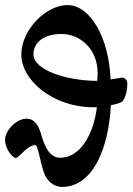

<svg xmlns="http://www.w3.org/2000/svg" viewBox="-21 -723 526 757"><path d="M223 14C348 14 408 -144 416 -308C440 -313 460 -319 463 -325C478 -345 481 -376 481 -393C481 -408 471 -417 461 -417C457 -417 439 -413 415 -410C409 -572 336 -703 245 -703C160 -703 63 -605 63 -508C63 -408 186 -300 348 -300H361C348 -192 294 -101 217 -101C174 -101 155 -146 142 -191C130 -235 111 -255 84 -255C40 -255 -1 -205 -1 -173C-1 -131 32 -100 41 -100C54 -100 86 -151 119 -151C128 -151 136 -91 152 -43C164 -8 192 14 223 14ZM362 -404C238 -405 111 -448 111 -508C111 -559 156 -589 221 -589C297 -589 365 -528 364 -432C364 -423 363 -414 362 -404Z"/></svg>

Font: EB Garamond
Style: Bold
Weight: 700
Designer: Georg Duffner and Octavio Pardo
Foundry: Georg Duffner
Version: Version 1.000;PS 001.000;hotconv 1.0.88;makeotf.lib2.5.64775